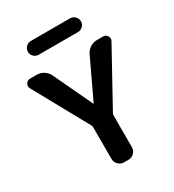

<svg xmlns="http://www.w3.org/2000/svg" viewBox="-217 -1050 1065 1173"><g transform="rotate(-30 316.0 -463.5)"><path d="M247 -297 36 -680Q27 -696 37 -713Q47 -730 66 -730H114Q140 -730 162 -716Q184 -702 195 -679L325 -404Q325 -403 326 -403Q327 -403 327 -404L457 -679Q468 -702 490 -716Q512 -730 538 -730H582Q601 -730 611 -713Q621 -696 612 -680L401 -297Q396 -289 396 -281V-57Q396 -34 379.5 -17Q363 0 340 0H308Q285 0 268.5 -17Q252 -34 252 -57V-281Q252 -289 247 -297ZM186 -927H462Q482 -927 496.5 -912.5Q511 -898 511 -878Q511 -858 496.5 -844Q482 -830 462 -830H186Q166 -830 151.5 -844Q137 -858 137 -878Q137 -898 151.5 -912.5Q166 -927 186 -927Z"/></g></svg>

Font: Rounded Mplus 1c Bold
Style: Bold
Weight: 700
Version: Version 1.059.20150529